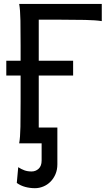

<svg xmlns="http://www.w3.org/2000/svg" viewBox="-20 -733 567 982"><path d="M12.2 -422.4H85.4V-500.5Q85.4 -572.8 84.5 -628.2Q83.5 -683.6 78.1 -712.9H500.5V-625Q471.2 -629.9 415.5 -631.1Q359.9 -632.3 287.6 -632.3H178.2V-422.4H354V-346.7H178.2V-80.6H273.4V107.4Q273.4 135.3 263.7 158Q253.9 180.7 238 196.5Q222.2 212.4 201.4 220.9Q180.7 229.5 158.7 229.5Q133.3 229.5 109.4 223.1Q85.4 216.8 65.9 202.6L73.2 122.1Q88.9 132.3 105 138.2Q121.1 144 141.6 144Q162.6 144 177.7 129.9Q192.9 115.7 192.9 87.9V0H78.1Q83.5 -29.3 84.5 -84.7Q85.4 -140.1 85.4 -212.4V-346.7H12.2Z"/></svg>

Font: Andika
Style: Regular
Weight: 400
Designer: Victor Gaultney, Annie Olsen, Julie Remington, Don Collingsworth, Eric Hays
Foundry: SIL International
Version: Version 1.001